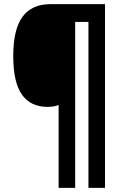

<svg xmlns="http://www.w3.org/2000/svg" viewBox="-20 -780 591 927"><path d="M487 127H407V-674H343V127H263V-273Q241 -264 209 -264Q128 -264 86 -323Q44 -382 44 -509Q44 -639 89 -699.5Q134 -760 223 -760H487Z"/></svg>

Font: Noto Sans Telugu Condensed ExtraBold
Style: Regular
Weight: 800
Width: 3
Designer: Jelle Bosma - Monotype Design Team
Foundry: Monotype Imaging Inc.
Version: Version 2.005; ttfautohint (v1.8.4.7-5d5b)